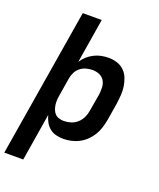

<svg xmlns="http://www.w3.org/2000/svg" viewBox="-177 -836 945 1143"><g transform="rotate(20 295.5 -265.0)"><path d="M-9 205 146 -735H266L220 -453Q233 -474 251.5 -490.5Q270 -507 292 -518Q314 -529 337 -533.5Q360 -538 383 -538Q411 -538 437 -529.5Q463 -521 481.5 -503Q500 -485 510 -460Q520 -435 524 -408.5Q528 -382 526 -353.5Q524 -325 520 -297L502 -187Q497 -162 489.5 -137Q482 -112 468 -89Q454 -66 434.5 -47Q415 -28 391 -15.5Q367 -3 341.5 2.5Q316 8 291 8Q267 8 244.5 2Q222 -4 204.5 -18.5Q187 -33 176.5 -53Q166 -73 160 -95L111 205ZM259 -93Q281 -93 303.5 -100Q326 -107 343.5 -123Q361 -139 371 -160Q381 -181 384 -203L403 -313Q406 -336 405 -359Q404 -382 393 -400.5Q382 -419 361.5 -428Q341 -437 318 -437Q298 -437 277.5 -431.5Q257 -426 240 -412.5Q223 -399 213.5 -379.5Q204 -360 201 -340L183 -230Q180 -214 179 -198Q178 -182 180 -167Q182 -152 187.5 -137.5Q193 -123 203 -112.5Q213 -102 228 -97.5Q243 -93 259 -93Z"/></g></svg>

Font: Iosevka Curly Extended
Style: Bold Italic
Weight: 700
Width: 7
Italic angle: -9°
Monospace: yes
Designer: Belleve Invis
Foundry: Belleve Invis
Version: Version 11.1.0; ttfautohint (v1.8.3)